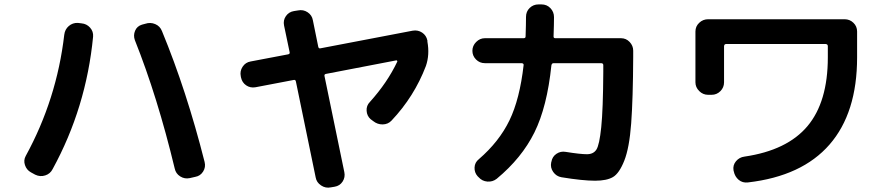

<svg xmlns="http://www.w3.org/2000/svg" viewBox="-20 -810 4040 871"><path d="M772.5 -45.9Q694.3 -371.1 591.8 -627.9Q584 -649.4 592.8 -670.4Q601.6 -691.4 624 -698.2L638.7 -702.1Q662.1 -710 684.1 -700.7Q706.1 -691.4 714.8 -668.9Q826.2 -399.4 908.2 -75.2Q914.1 -51.8 901.4 -31.7Q888.7 -11.7 866.2 -7.8L840.8 -2Q817.4 2.9 797.4 -9.8Q777.3 -22.5 772.5 -45.9ZM349.6 -704.1Q373 -702.1 388.7 -684.6Q404.3 -667 402.3 -643.6Q371.1 -321.3 218.8 -43Q208 -21.5 185.1 -14.2Q162.1 -6.8 139.6 -17.6L120.1 -28.3Q100.6 -39.1 93.3 -61Q85.9 -83 96.7 -102.5Q237.3 -359.4 271.5 -652.3Q274.4 -676.8 292 -691.9Q309.6 -707 333 -706.1Z M1073.2 -459 1072.3 -463.9Q1067.4 -487.3 1080.6 -507.3Q1093.8 -527.3 1117.2 -531.2L1287.1 -563.5Q1295.9 -565.4 1293.9 -573.2L1268.6 -694.3Q1263.7 -717.8 1276.9 -736.8Q1290 -755.9 1313.5 -759.8L1332 -762.7Q1355.5 -767.6 1375.5 -754.4Q1395.5 -741.2 1399.4 -717.8L1423.8 -597.7Q1425.8 -588.9 1433.6 -590.8L1852.5 -670.9Q1876 -674.8 1895 -662.1Q1914.1 -649.4 1918.9 -626V-621.1Q1929.7 -561.5 1912.1 -510.7Q1859.4 -372.1 1755.9 -262.7Q1740.2 -246.1 1716.3 -245.6Q1692.4 -245.1 1672.9 -260.7L1661.1 -269.5Q1644.5 -284.2 1643.1 -307.6Q1641.6 -331.1 1658.2 -347.7Q1737.3 -435.5 1782.2 -530.3Q1783.2 -532.2 1781.2 -534.7Q1779.3 -537.1 1777.3 -536.1L1458 -474.6Q1450.2 -472.7 1452.1 -464.8L1542 -29.3Q1546.9 -5.9 1534.2 13.7Q1521.5 33.2 1498 37.1L1480.5 40Q1457 44.9 1436.5 31.2Q1416 17.6 1412.1 -4.9L1322.3 -440.4Q1320.3 -449.2 1312.5 -447.3L1138.7 -414.1Q1115.2 -410.2 1096.7 -422.9Q1078.1 -435.5 1073.2 -459Z M2179.7 -523.4Q2156.2 -523.4 2139.6 -540Q2123 -556.6 2123 -579.6Q2123 -602.5 2140.1 -619.6Q2157.2 -636.7 2179.7 -636.7H2355.5Q2364.3 -636.7 2364.3 -644.5Q2366.2 -700.2 2366.2 -733.4Q2366.2 -757.8 2382.8 -773.9Q2399.4 -790 2422.9 -790H2436.5Q2460.9 -790 2477.1 -772.9Q2493.2 -755.9 2493.2 -732.4Q2493.2 -701.2 2491.2 -644.5Q2491.2 -636.7 2499 -636.7H2796.9Q2820.3 -636.7 2836.4 -619.6Q2852.5 -602.5 2852.5 -580.1V-552.7Q2851.6 -361.3 2843.3 -250Q2835 -138.7 2812 -81.1Q2789.1 -23.4 2760.7 -6.8Q2732.4 9.8 2679.7 9.8Q2623 9.8 2527.3 -5.9Q2503.9 -9.8 2489.7 -29.8Q2475.6 -49.8 2480.5 -73.2L2481.4 -76.2Q2485.4 -99.6 2504.4 -112.3Q2523.4 -125 2545.9 -121.1Q2612.3 -110.4 2642.6 -110.4Q2671.9 -110.4 2685.5 -131.3Q2699.2 -152.3 2707.5 -232.9Q2715.8 -313.5 2716.8 -483.4V-514.6Q2716.8 -522.5 2708 -523.4H2491.2Q2483.4 -523.4 2481.4 -513.7Q2461.9 -325.2 2404.3 -209Q2346.7 -92.8 2233.4 1Q2214.8 15.6 2190.9 13.7Q2167 11.7 2151.4 -5.9L2146.5 -10.7Q2131.8 -27.3 2132.8 -50.3Q2133.8 -73.2 2152.3 -87.9Q2244.1 -167 2291 -263.7Q2337.9 -360.4 2355.5 -515.6Q2355.5 -522.5 2346.7 -523.4Z M3192.4 -379.9Q3168.9 -379.9 3151.9 -397Q3134.8 -414.1 3134.8 -436.5V-667Q3134.8 -690.4 3151.9 -706.5Q3168.9 -722.7 3192.4 -722.7H3811.5Q3835 -722.7 3851.6 -706.5Q3868.2 -690.4 3868.2 -667V-549.8Q3868.2 -297.9 3743.2 -154.3Q3618.2 -10.7 3373 17.6Q3348.6 20.5 3331.1 5.9Q3313.5 -8.8 3308.6 -33.2L3307.6 -37.1Q3303.7 -60.5 3318.8 -78.6Q3334 -96.7 3357.4 -99.6Q3550.8 -127.9 3643.1 -237.8Q3735.4 -347.7 3735.4 -549.8V-600.6Q3735.4 -609.4 3725.6 -610.4H3274.4Q3265.6 -610.4 3264.6 -600.6V-436.5Q3264.6 -413.1 3248 -396.5Q3231.4 -379.9 3208 -379.9Z"/></svg>

Font: Rounded Mgen+ 2m bold
Style: Bold
Weight: 700
Designer: [Source Han Sans]
Ryoko NISHIZUKA  (kana & ideographs); Paul D. Hunt (Latin, Greek & Cyrillic); Wenlong ZHANG  (bopomofo
Version: Version 1.059.20150602